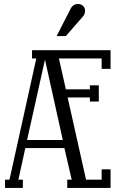

<svg xmlns="http://www.w3.org/2000/svg" viewBox="-20 -928 605 948"><path d="M305.2 -750H259.8L326.2 -879.9Q338.4 -908.2 365.2 -908.2Q380.9 -908.2 390.4 -898.4Q399.9 -888.7 399.9 -875Q399.9 -856.9 388.2 -845.2ZM138.2 -680.2H525.9V-587.9H481.9V-639.2H271L305.2 -486.8H423.8V-506.8H467.8V-426.8H423.8V-446.8H314L404.8 -41H481.9V-91.8H525.9V0H312V-41H334L297.9 -196.8H105L70.8 -41H92.8V0H4.9V-41H26.9L159.2 -639.2H138.2ZM290 -236.8 202.1 -633.8 113.8 -236.8Z"/></svg>

Font: Margherita
Style: Regular
Weight: 400
Designer: James Puckett
Foundry: Dunwich Type Founders
Version: Version 1.008;hotconv 1.0.109;makeotfexe 2.5.65596